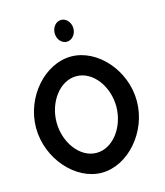

<svg xmlns="http://www.w3.org/2000/svg" viewBox="-133 -1028 970 1130"><g transform="rotate(-15 352.0 -462.5)"><path d="M290 -861C290 -825 315 -795 347 -795C378 -795 404 -825 404 -861C404 -898 378 -928 347 -928C315 -928 290 -899 290 -861ZM165 -352C165 -474 245 -585 347 -585C449 -585 529 -474 529 -352C529 -230 449 -118 347 -118C245 -118 165 -230 165 -352ZM40 -352C40 -163 188 3 347 3C506 3 654 -163 654 -352C654 -541 506 -705 347 -705C188 -705 40 -541 40 -352Z"/></g></svg>

Font: Bluebird
Style: LiNrw
Weight: 300
Designer: Jasper
Foundry: Cannot Into Space Fonts
Version: Version 0.98